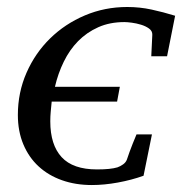

<svg xmlns="http://www.w3.org/2000/svg" viewBox="-20 -514 518 546"><path d="M455.1 -354H410.2L413.1 -415Q413.6 -425.8 403.8 -432.9Q394 -439.9 380.9 -443.8Q367.7 -447.8 354.5 -449.5Q341.3 -451.2 334 -451.2Q292 -451.2 259.3 -436.5Q226.6 -421.9 202.1 -397Q177.7 -372.1 161.4 -338.6Q145 -305.2 136.2 -267.1H320.8L313 -225.1H127Q125.5 -210.9 124.3 -197Q123 -183.1 123 -168.9Q123 -102.1 155.3 -67.1Q187.5 -32.2 255.9 -32.2Q275.9 -32.2 290 -33.7Q304.2 -35.2 314 -38.1Q322.3 -41 330.1 -46.6Q337.9 -52.2 340.8 -60.1Q344.2 -70.3 348.6 -82.5Q352.5 -92.8 357.4 -105.5Q362.3 -118.2 368.2 -131.8H412.1L388.2 -14.2Q354 -2 315.2 5.1Q276.4 12.2 241.2 12.2Q194.8 12.2 156.2 -1.5Q117.7 -15.1 89.8 -40.8Q62 -66.4 46.4 -103.5Q30.8 -140.6 30.8 -187Q30.8 -251 55.4 -307.1Q80.1 -363.3 122.6 -404.8Q165 -446.3 221.4 -470.2Q277.8 -494.1 341.8 -494.1Q377.4 -494.1 411.1 -486.8Q444.8 -479.5 478 -469.2Z"/></svg>

Font: Charis SIL CyrE
Style: Italic
Weight: 400
Italic angle: -11°
Foundry: SIL International
Version: Version 5.000